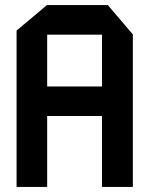

<svg xmlns="http://www.w3.org/2000/svg" viewBox="-20 -733 586 753"><path d="M45 0V-613L164 -713H403L501 -598V0H380V-278H165V0ZM165 -597V-394H380V-597Z"/></svg>

Font: Foldit Thin Medium
Style: Regular
Weight: 500
Version: Version 1.003